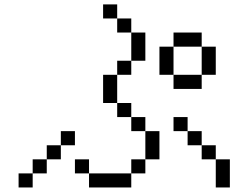

<svg xmlns="http://www.w3.org/2000/svg" viewBox="-20 -832 1040 852"><path d="M312.5 -187.5V-250H250V-187.5H187.5V-125H125V-62.5H62.5V0H125V-62.5H187.5V-125H250V-187.5ZM375 -62.5V0H562.5V-62.5ZM375 -62.5V-125H312.5V-62.5ZM562.5 -62.5H625V-125H562.5ZM937.5 -125Q937.5 -125 937.5 0H1000Q1000 0 1000 -125ZM625 -125H687.5Q687.5 -125 687.5 -250H625Q625 -250 625 -125ZM937.5 -125V-187.5H875V-125ZM875 -187.5V-250H812.5V-187.5ZM625 -250V-312.5H562.5V-250ZM812.5 -250V-312.5H750V-250ZM562.5 -312.5V-375H500V-312.5ZM500 -375Q500 -375 500 -500H437.5Q437.5 -500 437.5 -375ZM500 -500H562.5V-562.5H500ZM750 -500V-437.5H875V-500ZM750 -500Q750 -500 750 -625H687.5Q687.5 -625 687.5 -500ZM875 -500H937.5Q937.5 -500 937.5 -625H875Q875 -625 875 -500ZM562.5 -562.5H625Q625 -562.5 625 -687.5H562.5Q562.5 -687.5 562.5 -562.5ZM750 -625H875V-687.5H750ZM562.5 -687.5V-750H500V-687.5ZM500 -750V-812.5H437.5V-750Z"/></svg>

Font: UnifontExMono
Style: Regular
Weight: 500
Version: Version 15.0.06